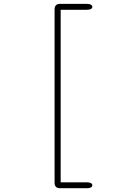

<svg xmlns="http://www.w3.org/2000/svg" viewBox="-20 -782 659 992"><path d="M290.5 190.5Q262 190.5 262 162V-733.5Q262 -762 290.5 -762H428.5Q442.5 -762 449.8 -757.8Q457 -753.5 457 -746.5Q457 -739.5 449.8 -735.5Q442.5 -731.5 428.5 -731.5H293.5V160H428.5Q442.5 160 449.8 164Q457 168 457 175Q457 182.5 449.8 186.5Q442.5 190.5 428.5 190.5Z"/></svg>

Font: Sono ExtraLight
Style: Regular
Weight: 200
Designer: Tyler Finck
Foundry: Tyler Finck
Version: Version 2.112